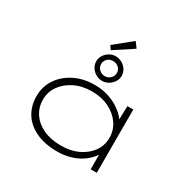

<svg xmlns="http://www.w3.org/2000/svg" viewBox="-203 -1153 1365 1366"><g transform="rotate(30 479.0 -470.5)"><path d="M438 10Q336 10 263 -24Q190 -58 152 -118.5Q114 -179 114 -259Q114 -338 155.5 -400Q197 -462 269.5 -498.5Q342 -535 435 -535Q496 -535 548 -518Q600 -501 639 -474Q678 -447 702 -415.5Q726 -384 730 -356L705 -363L710 -520H758V0H708V-150L727 -174Q723 -138 697.5 -105Q672 -72 633 -45.5Q594 -19 543.5 -4.5Q493 10 438 10ZM441 -40Q520 -40 580.5 -69Q641 -98 676.5 -147Q712 -196 712 -260Q712 -323 677.5 -373.5Q643 -424 581.5 -454.5Q520 -485 441 -485Q361 -485 299 -454.5Q237 -424 201.5 -373.5Q166 -323 166 -260Q166 -197 199.5 -147Q233 -97 294.5 -68.5Q356 -40 441 -40ZM462 -585Q435 -585 411 -599Q387 -613 372.5 -636Q358 -659 358 -685Q358 -713 372.5 -735.5Q387 -758 410.5 -772Q434 -786 462 -786Q490 -786 514 -772Q538 -758 552.5 -735.5Q567 -713 567 -685Q567 -659 552.5 -636Q538 -613 514 -599Q490 -585 462 -585ZM462 -624Q489 -624 508 -642Q527 -660 527 -685Q527 -713 508 -730Q489 -747 462 -747Q434 -747 416 -729.5Q398 -712 398 -685Q398 -660 417 -642Q436 -624 462 -624ZM408 -805 387 -836 529 -951 562 -906Z"/></g></svg>

Font: Lexend Zetta ExtraLight
Style: Regular
Weight: 250
Version: Version 1.007